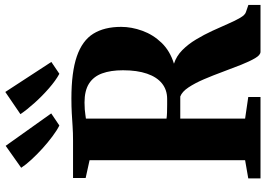

<svg xmlns="http://www.w3.org/2000/svg" viewBox="-166 -886 1052 761"><g transform="rotate(-90 360.5 -506.0)"><path d="M33.5 0V-48.5L105.5 -61V-677.5L35 -693V-743H183Q214.5 -743 240.2 -744.8Q266 -746.5 291.8 -748Q317.5 -749.5 350 -749.5Q454.5 -749.5 517 -728Q579.5 -706.5 606.8 -662.8Q634 -619 634 -552.5Q634 -511 618.5 -468.2Q603 -425.5 570.8 -392Q538.5 -358.5 488 -343Q518 -333.5 541.8 -310Q565.5 -286.5 584.2 -255.2Q603 -224 618.2 -191Q633.5 -158 646 -129Q658.5 -100 669.8 -80.8Q681 -61.5 692 -58L721 -48V0H535Q522.5 0 510 -21.2Q497.5 -42.5 484 -76.2Q470.5 -110 456.2 -148.8Q442 -187.5 426.5 -223.8Q411 -260 394 -285.5Q377 -311 358 -318Q348.5 -318 336.8 -318Q325 -318 313 -318Q301 -318 290 -318Q279 -318 270.5 -318V-61L356 -48.5V0ZM348.5 -370Q384 -370 409.5 -390.2Q435 -410.5 448.5 -449.8Q462 -489 462 -545Q462 -594 449.5 -628Q437 -662 409 -679.8Q381 -697.5 334 -697.5Q318 -697.5 306.5 -696.5Q295 -695.5 286.5 -694.2Q278 -693 270.5 -692V-372.5Q279 -371 294.5 -370.5Q310 -370 325.2 -370Q340.5 -370 348.5 -370ZM242.5 -797.5Q223.5 -807 199.8 -824.8Q176 -842.5 152 -864.2Q128 -886 107.8 -908Q87.5 -930 75.5 -948.5L162.5 -1010L291 -829.5L243.5 -797.5ZM447.5 -797.5Q421.5 -811.5 390.5 -838.5Q359.5 -865.5 332 -896.2Q304.5 -927 288 -951.5L376 -1011.5L495 -829L448.5 -797.5Z"/></g></svg>

Font: Merriweather 60pt ExtraBold
Style: Regular
Weight: 800
Version: Version 2.100